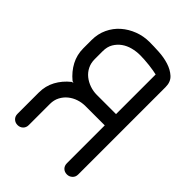

<svg xmlns="http://www.w3.org/2000/svg" viewBox="-213 -821 915 915"><g transform="rotate(45 244.5 -363.5)"><path d="M373 -370V-637Q365 -639 350.5 -641.5Q336 -644 319 -646Q302 -648 285 -649Q268 -650 256 -650Q230 -650 205 -643.5Q180 -637 160.5 -623Q141 -609 128.5 -588Q116 -567 116 -537V-483Q116 -457 126.5 -436Q137 -415 155 -400.5Q173 -386 196 -378Q219 -370 243 -370ZM243 -294Q219 -294 196.5 -286.5Q174 -279 156 -264.5Q138 -250 127 -229Q116 -208 116 -182V-39Q116 -22 105 -11.5Q94 -1 78 -1Q62 -1 51 -11.5Q40 -22 40 -39V-182Q40 -227 60 -264Q80 -301 115 -329Q116 -330 119.5 -330.5Q123 -331 124 -332Q123 -333 119.5 -333.5Q116 -334 115 -335Q80 -364 60.5 -401Q41 -438 41 -482V-537Q41 -579 57.5 -614Q74 -649 102 -673.5Q130 -698 166.5 -712Q203 -726 243 -726Q271 -726 307 -724Q343 -722 374.5 -712Q406 -702 427.5 -682.5Q449 -663 449 -628V-39Q449 -22 437.5 -11.5Q426 -1 411 -1Q394 -1 383.5 -11.5Q373 -22 373 -39V-294Z"/></g></svg>

Font: VDS Compensated
Style: Light
Weight: 300
Designer: artmaker
Foundry: artmaker
Version: Version 1.000 2012 initial release